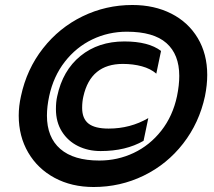

<svg xmlns="http://www.w3.org/2000/svg" viewBox="-20 -734 857 769"><path d="M55 -271Q55 -309 64 -349Q87 -457 152 -540Q217 -623 310.5 -668.5Q404 -714 510 -714Q598 -714 666 -679.5Q734 -645 772 -581.5Q810 -518 810 -434Q810 -394 801 -349Q778 -242 713.5 -159Q649 -76 555.5 -30.5Q462 15 355 15Q267 15 199 -21.5Q131 -58 93 -123Q55 -188 55 -271ZM689 -349Q698 -393 698 -430Q698 -516 646.5 -561.5Q595 -607 488 -607Q414 -607 349.5 -576Q285 -545 239.5 -486.5Q194 -428 177 -349Q168 -307 168 -271Q168 -184 221.5 -137.5Q275 -91 378 -91Q451 -91 515.5 -121.5Q580 -152 626 -210.5Q672 -269 689 -349ZM204 -297Q204 -326 209 -348Q231 -452 302.5 -510Q374 -568 478 -568Q575 -568 625 -530L606 -439Q583 -459 548 -468.5Q513 -478 472 -478Q343 -478 314 -348Q309 -327 309 -302Q309 -259 334.5 -239Q360 -219 415 -219Q502 -219 574 -261L555 -170Q484 -129 383 -129Q333 -129 292.5 -149Q252 -169 228 -207Q204 -245 204 -297Z"/></svg>

Font: Prompt Medium
Style: Italic
Weight: 500
Italic angle: -12°
Designer: Katatrad Team
Foundry: CadsonDemak
Version: Version 1.001